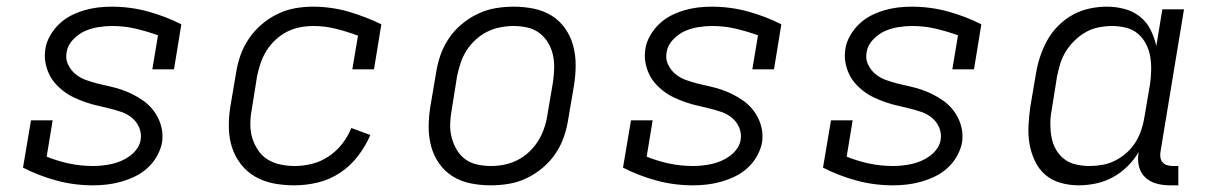

<svg xmlns="http://www.w3.org/2000/svg" viewBox="-20 -548 3640 576"><path d="M259 8Q202 8 149 -6.5Q96 -21 49 -45L73 -187H138L120 -78Q152 -65 187 -57.5Q222 -50 259 -50Q273 -50 287 -51.5Q301 -53 315 -56Q329 -59 343 -65Q357 -71 369.5 -80Q382 -89 391 -102Q400 -115 402 -129Q405 -148 397.5 -165.5Q390 -183 376 -194.5Q362 -206 344.5 -212Q327 -218 309 -222.5Q291 -227 273 -231Q255 -235 237.5 -241Q220 -247 203 -255Q186 -263 172 -273.5Q158 -284 146 -297.5Q134 -311 126.5 -327.5Q119 -344 116 -362.5Q113 -381 116 -401Q119 -421 130 -440.5Q141 -460 157 -475.5Q173 -491 192.5 -501Q212 -511 232.5 -517Q253 -523 273.5 -525.5Q294 -528 315 -528Q371 -528 424 -513.5Q477 -499 524 -475L502 -340H437L454 -442Q421 -454 387 -462Q353 -470 316 -470Q296 -470 274.5 -466.5Q253 -463 234 -454.5Q215 -446 199 -429Q183 -412 180 -392Q176 -372 184 -355Q192 -338 205.5 -326.5Q219 -315 236.5 -308.5Q254 -302 272 -297.5Q290 -293 308.5 -289Q327 -285 344.5 -279Q362 -273 378 -265Q394 -257 409 -246.5Q424 -236 435.5 -222.5Q447 -209 455 -192.5Q463 -176 466 -157.5Q469 -139 466 -120Q462 -99 450.5 -79Q439 -59 422.5 -44Q406 -29 385.5 -19Q365 -9 344 -3Q323 3 301.5 5.5Q280 8 259 8Z M863 8Q832 8 802 2.5Q772 -3 746.5 -17.5Q721 -32 703 -55Q685 -78 676 -106Q667 -134 666.5 -165.5Q666 -197 671 -228L688 -328Q692 -355 701 -381Q710 -407 726 -431Q742 -455 764 -474Q786 -493 811.5 -505.5Q837 -518 864 -523Q891 -528 918 -528Q974 -528 1025.5 -513Q1077 -498 1124 -475L1102 -340H1037L1054 -441Q1022 -453 988.5 -461.5Q955 -470 920 -470Q900 -470 879.5 -466Q859 -462 840.5 -452.5Q822 -443 806 -428Q790 -413 779 -395Q768 -377 761.5 -357.5Q755 -338 751 -318L735 -218Q731 -197 731 -175Q731 -153 737 -133.5Q743 -114 754.5 -97Q766 -80 783 -69.5Q800 -59 821 -54.5Q842 -50 864 -50Q890 -50 916 -56.5Q942 -63 965.5 -78.5Q989 -94 1006.5 -116.5Q1024 -139 1034 -164L1091 -143Q1077 -110 1054 -80Q1031 -50 1000 -29.5Q969 -9 933.5 -0.5Q898 8 863 8Z M1452 8Q1421 8 1391.5 2Q1362 -4 1338 -19Q1314 -34 1297.5 -57.5Q1281 -81 1273.5 -109Q1266 -137 1266 -167Q1266 -197 1271 -228L1288 -328Q1292 -355 1301 -381.5Q1310 -408 1326 -432Q1342 -456 1364.5 -475Q1387 -494 1413.5 -506.5Q1440 -519 1467 -523.5Q1494 -528 1521 -528Q1552 -528 1581.5 -522Q1611 -516 1635 -501Q1659 -486 1675.5 -462.5Q1692 -439 1699.5 -411Q1707 -383 1707 -353Q1707 -323 1702 -292L1685 -192Q1681 -165 1672 -138.5Q1663 -112 1647 -88Q1631 -64 1608.5 -45Q1586 -26 1560 -13.5Q1534 -1 1506.5 3.5Q1479 8 1452 8ZM1453 -50Q1473 -50 1493 -54Q1513 -58 1532 -67.5Q1551 -77 1567 -92Q1583 -107 1594 -124.5Q1605 -142 1612 -162Q1619 -182 1622 -202L1639 -302Q1642 -323 1642.5 -344Q1643 -365 1638.5 -384.5Q1634 -404 1623.5 -421Q1613 -438 1597.5 -449.5Q1582 -461 1562 -465.5Q1542 -470 1521 -470Q1501 -470 1480.5 -466Q1460 -462 1441 -452.5Q1422 -443 1406 -428Q1390 -413 1379 -395.5Q1368 -378 1361.5 -358Q1355 -338 1351 -318L1335 -218Q1331 -197 1330.5 -176Q1330 -155 1335 -135.5Q1340 -116 1350 -99Q1360 -82 1375.5 -70.5Q1391 -59 1411.5 -54.5Q1432 -50 1453 -50Z M2059 8Q2002 8 1949 -6.5Q1896 -21 1849 -45L1873 -187H1938L1920 -78Q1952 -65 1987 -57.5Q2022 -50 2059 -50Q2073 -50 2087 -51.5Q2101 -53 2115 -56Q2129 -59 2143 -65Q2157 -71 2169.5 -80Q2182 -89 2191 -102Q2200 -115 2202 -129Q2205 -148 2197.5 -165.5Q2190 -183 2176 -194.5Q2162 -206 2144.5 -212Q2127 -218 2109 -222.5Q2091 -227 2073 -231Q2055 -235 2037.5 -241Q2020 -247 2003 -255Q1986 -263 1972 -273.5Q1958 -284 1946 -297.5Q1934 -311 1926.5 -327.5Q1919 -344 1916 -362.5Q1913 -381 1916 -401Q1919 -421 1930 -440.5Q1941 -460 1957 -475.5Q1973 -491 1992.5 -501Q2012 -511 2032.5 -517Q2053 -523 2073.5 -525.5Q2094 -528 2115 -528Q2171 -528 2224 -513.5Q2277 -499 2324 -475L2302 -340H2237L2254 -442Q2221 -454 2187 -462Q2153 -470 2116 -470Q2096 -470 2074.5 -466.5Q2053 -463 2034 -454.5Q2015 -446 1999 -429Q1983 -412 1980 -392Q1976 -372 1984 -355Q1992 -338 2005.5 -326.5Q2019 -315 2036.5 -308.5Q2054 -302 2072 -297.5Q2090 -293 2108.5 -289Q2127 -285 2144.5 -279Q2162 -273 2178 -265Q2194 -257 2209 -246.5Q2224 -236 2235.5 -222.5Q2247 -209 2255 -192.5Q2263 -176 2266 -157.5Q2269 -139 2266 -120Q2262 -99 2250.5 -79Q2239 -59 2222.5 -44Q2206 -29 2185.5 -19Q2165 -9 2144 -3Q2123 3 2101.5 5.5Q2080 8 2059 8Z M2659 8Q2602 8 2549 -6.5Q2496 -21 2449 -45L2473 -187H2538L2520 -78Q2552 -65 2587 -57.5Q2622 -50 2659 -50Q2673 -50 2687 -51.5Q2701 -53 2715 -56Q2729 -59 2743 -65Q2757 -71 2769.5 -80Q2782 -89 2791 -102Q2800 -115 2802 -129Q2805 -148 2797.5 -165.5Q2790 -183 2776 -194.5Q2762 -206 2744.5 -212Q2727 -218 2709 -222.5Q2691 -227 2673 -231Q2655 -235 2637.5 -241Q2620 -247 2603 -255Q2586 -263 2572 -273.5Q2558 -284 2546 -297.5Q2534 -311 2526.5 -327.5Q2519 -344 2516 -362.5Q2513 -381 2516 -401Q2519 -421 2530 -440.5Q2541 -460 2557 -475.5Q2573 -491 2592.5 -501Q2612 -511 2632.5 -517Q2653 -523 2673.5 -525.5Q2694 -528 2715 -528Q2771 -528 2824 -513.5Q2877 -499 2924 -475L2902 -340H2837L2854 -442Q2821 -454 2787 -462Q2753 -470 2716 -470Q2696 -470 2674.5 -466.5Q2653 -463 2634 -454.5Q2615 -446 2599 -429Q2583 -412 2580 -392Q2576 -372 2584 -355Q2592 -338 2605.5 -326.5Q2619 -315 2636.5 -308.5Q2654 -302 2672 -297.5Q2690 -293 2708.5 -289Q2727 -285 2744.5 -279Q2762 -273 2778 -265Q2794 -257 2809 -246.5Q2824 -236 2835.5 -222.5Q2847 -209 2855 -192.5Q2863 -176 2866 -157.5Q2869 -139 2866 -120Q2862 -99 2850.5 -79Q2839 -59 2822.5 -44Q2806 -29 2785.5 -19Q2765 -9 2744 -3Q2723 3 2701.5 5.5Q2680 8 2659 8Z M3216 8Q3188 8 3161.5 0.5Q3135 -7 3115.5 -24Q3096 -41 3084.5 -65.5Q3073 -90 3068.5 -116.5Q3064 -143 3065.5 -171.5Q3067 -200 3071 -228L3088 -328Q3092 -353 3100.5 -378.5Q3109 -404 3122 -427.5Q3135 -451 3155 -471Q3175 -491 3199 -504Q3223 -517 3249 -522.5Q3275 -528 3301 -528Q3328 -528 3354 -521Q3380 -514 3400 -498Q3420 -482 3431.5 -459Q3443 -436 3449 -410L3467 -520H3532L3462 -96Q3460 -86 3461 -77Q3462 -68 3467.5 -61.5Q3473 -55 3481.5 -52.5Q3490 -50 3499 -50H3515V8H3489Q3468 8 3448.5 2.5Q3429 -3 3415 -16.5Q3401 -30 3396.5 -50.5Q3392 -71 3396 -92Q3382 -68 3362 -48.5Q3342 -29 3318 -16Q3294 -3 3267.5 2.5Q3241 8 3216 8ZM3249 -50Q3268 -50 3287.5 -53.5Q3307 -57 3325 -66Q3343 -75 3359 -89Q3375 -103 3386 -120.5Q3397 -138 3403.5 -157Q3410 -176 3413 -195L3430 -295Q3433 -316 3433.5 -337.5Q3434 -359 3430.5 -379Q3427 -399 3417.5 -417Q3408 -435 3393 -447.5Q3378 -460 3357.5 -465Q3337 -470 3316 -470Q3297 -470 3276.5 -466Q3256 -462 3238 -452Q3220 -442 3204.5 -427Q3189 -412 3178 -394.5Q3167 -377 3161 -357.5Q3155 -338 3151 -318L3135 -218Q3131 -198 3131 -177Q3131 -156 3134.5 -136.5Q3138 -117 3147.5 -100Q3157 -83 3172.5 -71Q3188 -59 3208 -54.5Q3228 -50 3249 -50Z"/></svg>

Font: Iosevka Etoile Light
Style: Italic
Weight: 300
Italic angle: -9°
Designer: Belleve Invis
Foundry: Belleve Invis
Version: Version 22.1.2; ttfautohint (v1.8.4)